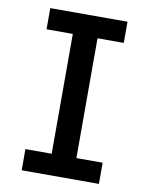

<svg xmlns="http://www.w3.org/2000/svg" viewBox="-83 -796 666 857"><g transform="rotate(10 250.0 -367.5)"><path d="M75 0V-96H194V-639H75V-735H425V-639H306V-96H425V0Z"/></g></svg>

Font: Iosevka Curly Slab
Style: Bold
Weight: 700
Monospace: yes
Designer: Belleve Invis
Foundry: Belleve Invis
Version: Version 22.1.2; ttfautohint (v1.8.4)